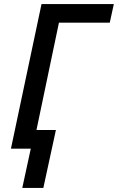

<svg xmlns="http://www.w3.org/2000/svg" viewBox="-20 -734 582 948"><path d="M90 194 132 0H34L185 -714H542L522 -622H271L160 -92H256L194 194Z"/></svg>

Font: Noto Sans Display Medium
Style: Italic
Weight: 500
Italic angle: -12°
Designer: Monotype Design Team
Foundry: Monotype Imaging Inc.
Version: Version 2.003